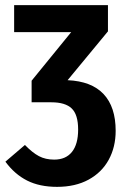

<svg xmlns="http://www.w3.org/2000/svg" viewBox="-20 -712 486 747"><path d="M430 -203Q430 -140 403 -90.5Q376 -41 324.5 -13Q273 15 202 15Q134 15 85.5 -9.5Q37 -34 1 -83L77 -148Q106 -118 131.5 -104.5Q157 -91 191 -91Q236 -91 260 -121Q284 -151 284 -208Q284 -266 259 -290Q234 -314 180 -314H103V-398L257 -587H35V-692H400V-590L243 -400Q336 -396 383 -346Q430 -296 430 -203Z"/></svg>

Font: Fira Sans Extra Condensed SemiBold
Style: Regular
Weight: 600
Width: 1
Designer: Carrois Corporate & Edenspiekermann AG
Foundry: Carrois Corporate GbR & Edenspiekermann AG
Version: Version 4.203